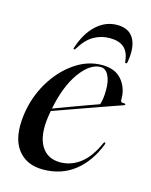

<svg xmlns="http://www.w3.org/2000/svg" viewBox="-98 -675 588 748"><g transform="rotate(15 196.0 -300.5)"><path d="M355 -148Q326 -73.5 273.2 -32.5Q220.5 8.5 146.5 8.5Q79 8.5 43.8 -39Q8.5 -86.5 20.5 -178Q30.5 -251 66.5 -311.5Q102.5 -372 154.8 -408.2Q207 -444.5 265.5 -444.5Q320 -444.5 346.8 -411Q373.5 -377.5 372 -333Q371.5 -321 386 -322.5Q391 -323 392 -320Q392.5 -317 387.5 -315Q381 -313 350.5 -302.2Q320 -291.5 277.8 -276.5Q235.5 -261.5 192.2 -246Q149 -230.5 118 -219.5Q115.5 -207.5 114 -195.5Q103 -118.5 127.8 -77.2Q152.5 -36 204.5 -36Q248.5 -36 285.2 -64Q322 -92 348 -151Q350.5 -156.5 353.5 -156Q357.5 -155 355 -148ZM262 -435.5Q219.5 -435.5 179.2 -380.2Q139 -325 120 -230Q147.5 -240.5 182.2 -253.2Q217 -266 248.2 -277.5Q279.5 -289 297 -295Q300.5 -305 302.8 -319.5Q305 -334 305 -354.5Q305.5 -390 293.8 -412.8Q282 -435.5 262 -435.5ZM267.5 -553.5Q233 -553.5 203.5 -536.8Q174 -520 150 -480.5Q147 -475 144 -475Q139 -475 142 -482.5Q162 -543.5 198.8 -577Q235.5 -610.5 282 -610.5Q329.5 -610.5 349 -577Q368.5 -543.5 358 -482.5Q357 -475 352 -475Q348.5 -475 348.5 -480.5Q345 -518.5 325 -536Q305 -553.5 267.5 -553.5Z"/></g></svg>

Font: Fraunces 144pt S000
Style: Italic
Weight: 400
Italic angle: -16°
Version: Version 1.000; ttfautohint (v1.8.3)